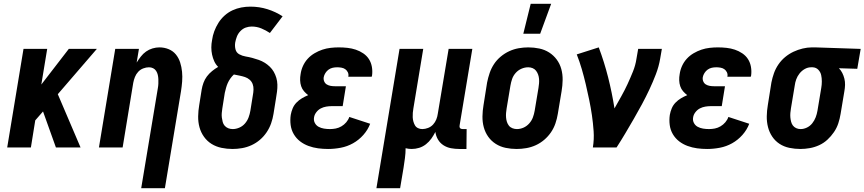

<svg xmlns="http://www.w3.org/2000/svg" viewBox="-20 -778 4561 1013"><path d="M275 0 207 -190 166 -143 143 0H18L104 -520H229L198 -332L343 -520H491L285 -281L405 0Z M725 215 813 -314Q815 -325 815.5 -337Q816 -349 815.5 -360.5Q815 -372 812.5 -383Q810 -394 804 -403.5Q798 -413 788 -418Q778 -423 766 -423Q751 -423 735.5 -417Q720 -411 709 -399Q698 -387 692 -372Q686 -357 683 -341L627 0H502L588 -520H713L701 -448Q711 -464 723 -479.5Q735 -495 750.5 -506Q766 -517 784.5 -522.5Q803 -528 821 -528Q847 -528 870 -518.5Q893 -509 908 -490.5Q923 -472 930.5 -448.5Q938 -425 940.5 -399.5Q943 -374 941 -348Q939 -322 935 -297L850 215Z M1207 8Q1177 8 1148.5 2Q1120 -4 1096.5 -18.5Q1073 -33 1056.5 -56Q1040 -79 1032.5 -106.5Q1025 -134 1025.5 -164Q1026 -194 1031 -223L1044 -305Q1047 -323 1053.5 -341Q1060 -359 1071.5 -374.5Q1083 -390 1099 -403Q1115 -416 1131 -425Q1118 -438 1110.5 -454.5Q1103 -471 1099 -489.5Q1095 -508 1095 -527.5Q1095 -547 1099 -567Q1102 -590 1110.5 -613Q1119 -636 1132.5 -657.5Q1146 -679 1165 -696Q1184 -713 1206.5 -723.5Q1229 -734 1253 -738.5Q1277 -743 1301 -743Q1348 -743 1391 -729.5Q1434 -716 1471 -692L1404 -604Q1383 -618 1359 -628Q1335 -638 1308 -638Q1292 -638 1276.5 -632.5Q1261 -627 1248.5 -614Q1236 -601 1230 -585.5Q1224 -570 1221 -554Q1218 -535 1222.5 -517.5Q1227 -500 1242.5 -491.5Q1258 -483 1276 -480Q1294 -477 1311 -472.5Q1328 -468 1345 -462Q1362 -456 1376.5 -447Q1391 -438 1403.5 -426Q1416 -414 1424.5 -399Q1433 -384 1438 -367Q1443 -350 1443.5 -331.5Q1444 -313 1441.5 -294.5Q1439 -276 1436 -258L1423 -177Q1419 -152 1410.5 -127.5Q1402 -103 1387 -80.5Q1372 -58 1351.5 -40.5Q1331 -23 1307 -12Q1283 -1 1257.5 3.5Q1232 8 1207 8ZM1208 -97Q1225 -97 1242.5 -104.5Q1260 -112 1272.5 -126.5Q1285 -141 1291.5 -158.5Q1298 -176 1301 -194L1314 -275Q1317 -290 1317.5 -305.5Q1318 -321 1313 -334.5Q1308 -348 1297 -357.5Q1286 -367 1272.5 -371.5Q1259 -376 1244 -379Q1229 -382 1214 -385Q1204 -376 1195.5 -364Q1187 -352 1181.5 -339.5Q1176 -327 1172.5 -314Q1169 -301 1166 -288L1153 -206Q1151 -194 1150 -181.5Q1149 -169 1150.5 -157.5Q1152 -146 1155 -134.5Q1158 -123 1165.5 -114.5Q1173 -106 1184 -101.5Q1195 -97 1208 -97Z M1711 8Q1684 8 1658 4.5Q1632 1 1607.5 -8Q1583 -17 1563 -32.5Q1543 -48 1530 -70Q1517 -92 1513.5 -118.5Q1510 -145 1514 -172Q1517 -189 1524 -206Q1531 -223 1544 -236.5Q1557 -250 1573 -259.5Q1589 -269 1606 -276Q1594 -285 1584 -296.5Q1574 -308 1569 -323Q1564 -338 1563.5 -354.5Q1563 -371 1566 -387Q1569 -409 1578.5 -430Q1588 -451 1603.5 -468Q1619 -485 1639.5 -497Q1660 -509 1681 -516Q1702 -523 1724 -525.5Q1746 -528 1767 -528Q1791 -528 1813.5 -525.5Q1836 -523 1857 -516Q1878 -509 1896.5 -496.5Q1915 -484 1926.5 -466Q1938 -448 1942 -425.5Q1946 -403 1943 -380L1941 -373H1817L1818 -375Q1820 -387 1815 -397Q1810 -407 1801.5 -413Q1793 -419 1781.5 -421Q1770 -423 1759 -423Q1747 -423 1735.5 -420.5Q1724 -418 1714 -411Q1704 -404 1697 -393Q1690 -382 1688 -371Q1686 -359 1690.5 -348.5Q1695 -338 1704 -332.5Q1713 -327 1724 -325Q1735 -323 1747 -323H1805L1788 -218H1730Q1716 -218 1701 -215.5Q1686 -213 1672.5 -206Q1659 -199 1649 -186Q1639 -173 1637 -159Q1634 -143 1641 -129.5Q1648 -116 1661 -109Q1674 -102 1689.5 -99.5Q1705 -97 1721 -97Q1736 -97 1751.5 -100Q1767 -103 1781.5 -111.5Q1796 -120 1807 -133Q1818 -146 1823 -161L1933 -125Q1921 -93 1897 -66Q1873 -39 1842.5 -22Q1812 -5 1778 1.5Q1744 8 1711 8Z M1966 215 2088 -520H2213L2161 -206Q2159 -195 2158 -183Q2157 -171 2157.5 -159.5Q2158 -148 2161 -137Q2164 -126 2169.5 -116.5Q2175 -107 2185.5 -102Q2196 -97 2208 -97Q2223 -97 2238.5 -103Q2254 -109 2265 -121Q2276 -133 2282 -148Q2288 -163 2290 -179L2347 -520H2472L2405 -117Q2404 -113 2404.5 -109Q2405 -105 2407.5 -102Q2410 -99 2414 -98Q2418 -97 2422 -97H2442L2441 8H2404Q2381 8 2359.5 4Q2338 0 2320 -11.5Q2302 -23 2291 -41.5Q2280 -60 2277 -82Q2268 -64 2256 -47Q2244 -30 2227.5 -17Q2211 -4 2191.5 2Q2172 8 2152 8Q2144 8 2136 7Q2128 6 2120 4Q2120 30 2116.5 56Q2113 82 2109 108L2091 215Z M2706 8Q2676 8 2647.5 2Q2619 -4 2595.5 -19Q2572 -34 2556 -56.5Q2540 -79 2532.5 -106.5Q2525 -134 2525.5 -164Q2526 -194 2531 -223L2550 -343Q2555 -368 2563.5 -393Q2572 -418 2586.5 -440Q2601 -462 2622 -479.5Q2643 -497 2667 -508Q2691 -519 2716.5 -523.5Q2742 -528 2767 -528Q2797 -528 2825.5 -522Q2854 -516 2877.5 -501Q2901 -486 2917.5 -463.5Q2934 -441 2941.5 -413.5Q2949 -386 2948.5 -356Q2948 -326 2943 -297L2923 -177Q2919 -152 2910.5 -127Q2902 -102 2887 -80Q2872 -58 2851.5 -40.5Q2831 -23 2807 -12Q2783 -1 2757 3.5Q2731 8 2706 8ZM2707 -97Q2725 -97 2742 -104.5Q2759 -112 2772 -126.5Q2785 -141 2791.5 -158.5Q2798 -176 2801 -194L2821 -314Q2823 -326 2824 -338Q2825 -350 2824 -362Q2823 -374 2819 -385Q2815 -396 2808 -405Q2801 -414 2790 -418.5Q2779 -423 2767 -423Q2749 -423 2731.5 -415.5Q2714 -408 2701 -393.5Q2688 -379 2682 -361.5Q2676 -344 2673 -326L2653 -206Q2651 -194 2650 -182Q2649 -170 2650 -158Q2651 -146 2654.5 -135Q2658 -124 2665 -115Q2672 -106 2683.5 -101.5Q2695 -97 2707 -97ZM2741 -600 2780 -758H2888L2830 -600Z M3108 0Q3115 -43 3112 -86Q3109 -129 3103 -170Q3097 -211 3088.5 -252Q3080 -293 3070.5 -333.5Q3061 -374 3049.5 -413.5Q3038 -453 3023 -491L3139 -528Q3168 -451 3188.5 -370Q3209 -289 3222 -206Q3240 -238 3258 -270Q3276 -302 3291 -334.5Q3306 -367 3319.5 -400.5Q3333 -434 3338 -468L3347 -520H3472L3463 -468Q3456 -427 3440.5 -386.5Q3425 -346 3406.5 -306.5Q3388 -267 3367 -228Q3346 -189 3324 -151Q3302 -113 3279.5 -75Q3257 -37 3233 0Z M3711 8Q3684 8 3658 4.5Q3632 1 3607.5 -8Q3583 -17 3563 -32.5Q3543 -48 3530 -70Q3517 -92 3513.5 -118.5Q3510 -145 3514 -172Q3517 -189 3524 -206Q3531 -223 3544 -236.5Q3557 -250 3573 -259.5Q3589 -269 3606 -276Q3594 -285 3584 -296.5Q3574 -308 3569 -323Q3564 -338 3563.5 -354.5Q3563 -371 3566 -387Q3569 -409 3578.5 -430Q3588 -451 3603.5 -468Q3619 -485 3639.5 -497Q3660 -509 3681 -516Q3702 -523 3724 -525.5Q3746 -528 3767 -528Q3791 -528 3813.5 -525.5Q3836 -523 3857 -516Q3878 -509 3896.5 -496.5Q3915 -484 3926.5 -466Q3938 -448 3942 -425.5Q3946 -403 3943 -380L3941 -373H3817L3818 -375Q3820 -387 3815 -397Q3810 -407 3801.5 -413Q3793 -419 3781.5 -421Q3770 -423 3759 -423Q3747 -423 3735.5 -420.5Q3724 -418 3714 -411Q3704 -404 3697 -393Q3690 -382 3688 -371Q3686 -359 3690.5 -348.5Q3695 -338 3704 -332.5Q3713 -327 3724 -325Q3735 -323 3747 -323H3805L3788 -218H3730Q3716 -218 3701 -215.5Q3686 -213 3672.5 -206Q3659 -199 3649 -186Q3639 -173 3637 -159Q3634 -143 3641 -129.5Q3648 -116 3661 -109Q3674 -102 3689.5 -99.5Q3705 -97 3721 -97Q3736 -97 3751.5 -100Q3767 -103 3781.5 -111.5Q3796 -120 3807 -133Q3818 -146 3823 -161L3933 -125Q3921 -93 3897 -66Q3873 -39 3842.5 -22Q3812 -5 3778 1.5Q3744 8 3711 8Z M4203 8Q4173 8 4144.5 2Q4116 -4 4093 -19Q4070 -34 4054.5 -57Q4039 -80 4032 -107.5Q4025 -135 4025.5 -164.5Q4026 -194 4031 -223L4050 -343Q4055 -368 4063.5 -392Q4072 -416 4087 -438Q4102 -460 4122.5 -477Q4143 -494 4166.5 -505Q4190 -516 4215 -522Q4240 -528 4264 -528H4281L4521 -520L4503 -415L4406 -418Q4417 -407 4424 -393Q4431 -379 4435 -363Q4439 -347 4438.5 -330Q4438 -313 4435 -297L4415 -177Q4411 -152 4403 -127.5Q4395 -103 4380 -81Q4365 -59 4345.5 -41Q4326 -23 4302 -12Q4278 -1 4252.5 3.5Q4227 8 4203 8ZM4204 -97Q4221 -97 4237.5 -105Q4254 -113 4265.5 -127.5Q4277 -142 4283.5 -159Q4290 -176 4293 -194L4313 -314Q4316 -331 4316 -348.5Q4316 -366 4312.5 -382Q4309 -398 4297.5 -410Q4286 -422 4268 -423H4259Q4242 -423 4226 -414Q4210 -405 4198.5 -390.5Q4187 -376 4181 -359.5Q4175 -343 4173 -326L4153 -206Q4151 -194 4150 -182Q4149 -170 4150 -158.5Q4151 -147 4154 -135.5Q4157 -124 4163.5 -115.5Q4170 -107 4180.5 -102Q4191 -97 4204 -97Z"/></svg>

Font: Iosevka Extrabold
Style: Italic
Weight: 800
Italic angle: -9°
Monospace: yes
Designer: Belleve Invis
Foundry: Belleve Invis
Version: Version 32.5.0; ttfautohint (v1.8.4)